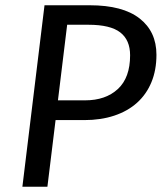

<svg xmlns="http://www.w3.org/2000/svg" viewBox="-20 -709 621 729"><path d="M303 -328Q381 -328 427.5 -371Q474 -414 474 -499Q474 -557 436.5 -586Q399 -615 316 -615H235L200 -328ZM574 -501Q574 -443 555 -397Q536 -351 500.5 -319Q465 -287 414 -270Q363 -253 300 -253H191L160 0H65L149 -689H321Q446 -689 510 -639Q574 -589 574 -501Z"/></svg>

Font: Yekcdsyqcyvpieeyorgstswgcgt
Style: Regular
Weight: 400
Italic angle: -8°
Designer: Carrois Corporate & Edenspiekermann
Foundry: Carrois Corporate GbR & Edenspiekermann AG
Version: Version 2.001